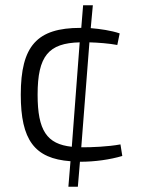

<svg xmlns="http://www.w3.org/2000/svg" viewBox="-20 -710 546 730"><path d="M438 -161C390 -152 326 -150 297 -150H289L320 -549C353 -548 394 -545 426 -539L435 -583C403 -594 361 -600 325 -603L333 -690H296L289 -604H286C121 -604 59 -536 59 -350C59 -178 111 -107 248 -97L240 0H276L284 -95H286C340 -95 398 -103 445 -117ZM253 -152C158 -162 123 -214 123 -350C123 -498 165 -546 283 -549Z"/></svg>

Font: SnT
Style: Regular
Weight: 300
Designer: Natanael Gama
Version: Version 1.001;PS 001.001;hotconv 1.0.70;makeotf.lib2.5.58329